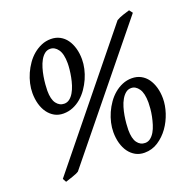

<svg xmlns="http://www.w3.org/2000/svg" viewBox="-112 -721 867 854"><g transform="rotate(-20 321.0 -293.5)"><path d="M524.9 -189Q524.9 -233.4 510 -254.6Q495.1 -275.9 474.1 -275.9Q459 -275.9 447.8 -266.6Q436.5 -257.3 428 -242.4Q419.4 -227.5 413.8 -208.7Q408.2 -189.9 405 -170.9Q401.9 -151.9 400.4 -134.5Q398.9 -117.2 398.9 -105Q398.9 -64 413.1 -44.4Q427.2 -24.9 450.2 -24.9Q464.4 -24.9 475.6 -33.7Q486.8 -42.5 495.1 -56.6Q503.4 -70.8 509 -88.9Q514.6 -106.9 518.3 -125.2Q522 -143.6 523.4 -160.2Q524.9 -176.8 524.9 -189ZM247.1 -476.1Q247.1 -520.5 231.9 -541.7Q216.8 -563 194.8 -563Q179.7 -563 168.5 -553.7Q157.2 -544.4 148.9 -529.5Q140.6 -514.6 135 -495.8Q129.4 -477.1 126.2 -458Q123 -439 121.6 -421.6Q120.1 -404.3 120.1 -392.1Q120.1 -351.1 134.8 -331.5Q149.4 -312 171.9 -312Q186 -312 197.3 -320.8Q208.5 -329.6 216.8 -343.8Q225.1 -357.9 231 -376Q236.8 -394 240.2 -412.4Q243.7 -430.7 245.4 -447.3Q247.1 -463.9 247.1 -476.1ZM591.8 -184.1Q591.8 -151.9 580.3 -116.7Q568.8 -81.5 547.9 -52.2Q526.9 -22.9 497.8 -3.9Q468.8 15.1 433.1 15.1Q409.7 15.1 391.1 4.9Q372.6 -5.4 359.6 -23.2Q346.7 -41 339.8 -65.4Q333 -89.8 333 -118.2Q333 -139.2 338.1 -162.1Q343.3 -185.1 353 -207Q362.8 -229 376.7 -248.8Q390.6 -268.6 408.2 -283.4Q425.8 -298.3 446.8 -307.1Q467.8 -315.9 491.2 -315.9Q515.1 -315.9 533.9 -305.9Q552.7 -295.9 565.4 -278.1Q578.1 -260.3 585 -236.1Q591.8 -211.9 591.8 -184.1ZM125 -7.8Q120.1 -4.4 111.6 -0.7Q103 2.9 93.5 6.1Q84 9.3 75 12.2Q65.9 15.1 60.1 17.1L50.8 0L521 -580.1Q534.7 -588.4 552.5 -594.2Q570.3 -600.1 584 -604L596.2 -587.9ZM313 -471.2Q313 -449.7 307.9 -426.8Q302.7 -403.8 293 -381.8Q283.2 -359.9 269.3 -339.8Q255.4 -319.8 237.8 -304.7Q220.2 -289.6 199 -280.8Q177.7 -272 153.8 -272Q130.4 -272 112.1 -282.2Q93.8 -292.5 80.8 -310.3Q67.9 -328.1 61 -352.5Q54.2 -377 54.2 -404.8Q54.2 -426.3 59.3 -449.2Q64.5 -472.2 74.2 -494.1Q84 -516.1 97.9 -535.9Q111.8 -555.7 129.6 -570.6Q147.5 -585.4 168.2 -594.2Q189 -603 212.9 -603Q236.3 -603 255.1 -593Q273.9 -583 286.6 -565.2Q299.3 -547.4 306.2 -523.2Q313 -499 313 -471.2Z"/></g></svg>

Font: Gentium Plus Afr
Style: Italic
Weight: 400
Italic angle: -8°
Designer: J. Victor Gaultney, Annie Olsen, Iska Routamaa, Becca Hirsbrunner
Foundry: SIL International
Version: Version 5.000